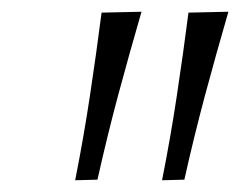

<svg xmlns="http://www.w3.org/2000/svg" viewBox="-20 -764 409 327"><path d="M108 -457Q122.5 -530 133.2 -601.2Q144 -672.5 153 -742.5L221 -744Q200.5 -673.5 181.2 -601.8Q162 -530 146 -458ZM256 -457Q270.5 -530 281.2 -601.2Q292 -672.5 301 -742.5L369 -744Q348.5 -673.5 329.2 -601.8Q310 -530 294 -458Z"/></svg>

Font: Commissioner Loud ExtraLight
Style: Italic
Weight: 200
Italic angle: -12°
Designer: Kostas Bartsokas
Foundry: Kostas Bartsokas
Version: Version 1.000; ttfautohint (v1.8.3)